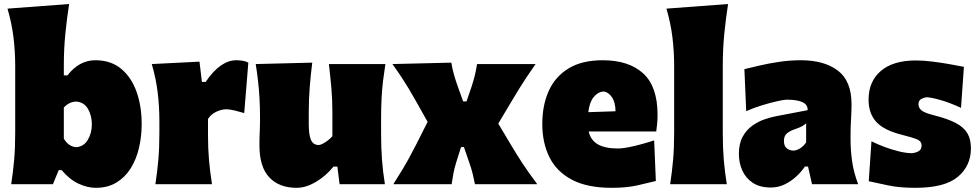

<svg xmlns="http://www.w3.org/2000/svg" viewBox="-20 -899 4777 937"><path d="M447.3 17.6Q405.8 17.6 362.1 -3.2Q318.4 -23.9 280.8 -68.8H266.6L238.3 0H34.7Q43.9 -61 49.1 -119.1Q54.2 -177.2 54.2 -250.5V-577.6Q54.2 -647.5 45.9 -716.1Q37.6 -784.7 16.6 -856.9L317.4 -879.4Q306.6 -811.5 299.1 -736.1Q291.5 -660.6 291.5 -577.6V-531.2H309.1Q366.7 -605 445.3 -605Q521 -605 571 -563.5Q621.1 -522 646.2 -451.7Q671.4 -381.3 671.4 -293.9Q671.4 -232.9 658.2 -176.8Q645 -120.6 617.4 -76.9Q589.8 -33.2 547.6 -7.8Q505.4 17.6 447.3 17.6ZM351.1 -180.7Q388.7 -183.1 408.4 -216.3Q428.2 -249.5 428.2 -291.5Q428.2 -336.4 408.7 -368.7Q389.2 -400.9 351.1 -403.3Q316.4 -401.9 291.5 -374V-222.7Q301.3 -205.1 315.9 -194.1Q330.6 -183.1 351.1 -180.7Z M738.3 0Q747.6 -61 752.7 -119.1Q757.8 -177.2 757.8 -250.5V-308.6Q757.8 -377 749.8 -445.6Q741.7 -514.2 720.7 -586.4L953.6 -598.1L965.3 -499H983.4Q1020.5 -553.7 1057.9 -579.3Q1095.2 -605 1132.8 -605Q1143.6 -605 1160.2 -603Q1176.8 -601.1 1191.9 -593.3L1171.9 -347.2Q1149.4 -354 1124.8 -359.9Q1100.1 -365.7 1085 -365.7Q1061 -365.7 1035.2 -353.5Q1009.3 -341.3 995.1 -318.4V-236.8Q995.1 -173.8 1000 -117.4Q1004.9 -61 1014.6 0Z M1427.7 17.6Q1342.3 17.6 1294.2 -33.4Q1246.1 -84.5 1246.1 -189.5Q1246.1 -228 1247.6 -257.3Q1249 -286.6 1249 -319.8Q1249 -377.4 1246.3 -422.1Q1243.7 -466.8 1239 -506.3Q1234.4 -545.9 1228 -586.4L1503.9 -593.3Q1496.1 -532.2 1491.5 -472.9Q1486.8 -413.6 1486.8 -351.1V-293Q1486.8 -241.2 1497.6 -216.3Q1508.3 -191.4 1535.2 -191.4Q1546.9 -191.4 1567.9 -205.1Q1588.9 -218.8 1602.1 -234.4V-351.1Q1602.1 -413.6 1597.2 -469.5Q1592.3 -525.4 1585 -586.4H1860.8Q1854.5 -545.9 1849.6 -506.3Q1844.7 -466.8 1842.3 -422.1Q1839.8 -377.4 1839.8 -319.8V-250.5Q1839.8 -177.2 1844.2 -119.1Q1848.6 -61 1858.4 0H1637.2L1626.5 -85.9H1607.4Q1570.3 -40 1521.5 -11.2Q1472.7 17.6 1427.7 17.6Z M1899.4 0Q1926.3 -42 1944.8 -73Q1963.4 -104 1978.3 -131.6Q1993.2 -159.2 2009.3 -190.4L2066.9 -304.2L2007.8 -409.2Q1991.2 -439 1975.3 -465.3Q1959.5 -491.7 1940.4 -520.8Q1921.4 -549.8 1895 -586.4L2182.6 -593.3Q2187.5 -563 2195.3 -535.4Q2203.1 -507.8 2213.9 -477.5L2240.2 -404.3H2256.8L2281.2 -475.6Q2291 -505.9 2297.1 -530.5Q2303.2 -555.2 2308.1 -586.4H2593.8Q2566.9 -547.9 2548.3 -520Q2529.8 -492.2 2514.4 -467Q2499 -441.9 2480.5 -411.1L2411.6 -295.9L2476.6 -187Q2502.4 -143.6 2529.8 -101.8Q2557.1 -60.1 2602.1 0H2297.9Q2292.5 -27.8 2286.6 -51.5Q2280.8 -75.2 2271 -103L2244.1 -181.2H2230L2206.5 -106.9Q2197.3 -77.1 2192.9 -53.7Q2188.5 -30.3 2184.1 0Z M2965.8 17.6Q2845.2 17.6 2770.5 -22.2Q2695.8 -62 2661.1 -132.3Q2626.5 -202.6 2626.5 -293.9Q2626.5 -385.3 2658 -455.3Q2689.5 -525.4 2754.9 -565.2Q2820.3 -605 2920.9 -605Q3048.3 -605 3118.7 -541Q3189 -477.1 3189 -338.4Q3189 -313.5 3187 -294.7Q3185.1 -275.9 3182.6 -257.3H2853Q2861.8 -216.3 2896.5 -195.3Q2931.2 -174.3 2997.1 -174.3Q3016.1 -174.3 3046.4 -180.2Q3076.7 -186 3110.4 -195.3Q3144 -204.6 3172.4 -213.9L3180.7 -15.6Q3142.6 -6.3 3090.6 5.6Q3038.6 17.6 2965.8 17.6ZM2983.9 -356Q2983.4 -400.4 2965.8 -425.5Q2948.2 -450.7 2923.3 -452.6Q2897 -449.7 2876.7 -424.6Q2856.4 -399.4 2851.1 -351.6Z M3250.5 0Q3259.8 -61 3264.9 -119.1Q3270 -177.2 3270 -250.5V-577.6Q3270 -647.5 3261.7 -716.1Q3253.4 -784.7 3232.4 -856.9L3533.2 -879.4Q3522.5 -811.5 3514.9 -736.1Q3507.3 -660.6 3507.3 -577.6V-250.5Q3507.3 -177.2 3512.2 -119.1Q3517.1 -61 3526.9 0Z M3741.7 16.1Q3688.5 16.1 3654.1 -6.6Q3619.6 -29.3 3602.8 -66.7Q3585.9 -104 3585.9 -147.5Q3585.9 -198.7 3604.7 -232.4Q3623.5 -266.1 3652.1 -286.1Q3680.7 -306.2 3711.4 -316.7Q3742.2 -327.1 3765.6 -331.5L3921.4 -361.3Q3924.3 -412.6 3819.8 -412.6Q3806.6 -412.6 3772.7 -405Q3738.8 -397.5 3697.5 -384.8Q3656.2 -372.1 3621.6 -356.4L3612.8 -561.5Q3642.6 -568.8 3686.5 -579.1Q3730.5 -589.4 3782.7 -597.2Q3835 -605 3888.7 -605Q4002.4 -605 4069.1 -554.4Q4135.7 -503.9 4135.7 -390.1Q4135.7 -360.4 4133.3 -318.8Q4130.9 -277.3 4130.9 -248V-216.3Q4130.9 -168 4138.2 -113.8Q4145.5 -59.6 4168 0H3942.9L3923.3 -86.4H3908.2Q3891.6 -61.5 3866.2 -37.8Q3840.8 -14.2 3809.1 1Q3777.3 16.1 3741.7 16.1ZM3851.6 -164.1Q3867.2 -164.1 3884.5 -175Q3901.9 -186 3914.1 -204.1V-297.4Q3906.2 -289.6 3894.5 -283Q3882.8 -276.4 3855.5 -267.1Q3837.4 -261.2 3821.5 -249Q3805.7 -236.8 3805.7 -210.9Q3805.7 -186 3820.1 -175Q3834.5 -164.1 3851.6 -164.1Z M4447.3 17.6Q4369.1 17.6 4312.7 5.4Q4256.3 -6.8 4219.7 -14.6L4232.9 -209.5Q4264.2 -193.8 4300 -180.7Q4335.9 -167.5 4370.4 -159.4Q4404.8 -151.4 4430.7 -151.4Q4449.7 -153.3 4463.6 -161.4Q4477.5 -169.4 4477.5 -189.5Q4477.5 -209.5 4455.8 -218.8Q4434.1 -228 4377.9 -242.2Q4292 -264.2 4255.4 -305.2Q4218.8 -346.2 4218.8 -412.6Q4218.8 -501.5 4278.6 -552.7Q4338.4 -604 4449.7 -604Q4488.8 -604 4533.7 -598.1Q4578.6 -592.3 4618.9 -585Q4659.2 -577.6 4684.1 -572.8L4669.9 -372.6Q4615.2 -397.9 4568.8 -411.1Q4522.5 -424.3 4500.5 -424.3Q4487.3 -422.4 4474.9 -415.3Q4462.4 -408.2 4462.4 -390.6Q4462.4 -372.6 4477.1 -360.4Q4491.7 -348.1 4536.1 -336.9Q4604.5 -319.8 4644.3 -298.8Q4684.1 -277.8 4701.2 -248.3Q4718.3 -218.8 4718.3 -175.3Q4718.3 -89.4 4654.3 -35.9Q4590.3 17.6 4447.3 17.6Z"/></svg>

Font: Pinar-DS1-FD Black
Style: Regular
Weight: 900
Designer: Amin Abedi
Version: Version 2.000